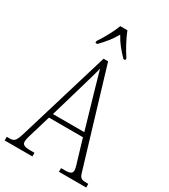

<svg xmlns="http://www.w3.org/2000/svg" viewBox="-225 -1036 1004 1140"><g transform="rotate(30 277.5 -465.5)"><path d="M175 -784V-771H188C226 -811 252 -841 278 -887C303 -841 329 -811 367 -771H380V-784C354 -822 319 -886 302 -931H253C237 -886 201 -822 175 -784ZM-2 0H188V-25H159C115 -25 104 -35 104 -55C104 -72 117 -113 124 -135L158 -249H391L428 -125C435 -103 446 -69 446 -55C446 -34 437 -25 394 -25H370V0H557V-25H546C509 -25 500 -30 490 -65L295 -714H264L78 -99C59 -35 51 -25 15 -25H-2ZM168 -279 234 -505C249 -559 268 -618 275 -653C285 -616 301 -560 321 -492L383 -279Z"/></g></svg>

Font: Noto Serif Devanagari Condensed ExtraLight
Style: Regular
Weight: 200
Width: 3
Designer: Universal Thirst, Indian Type Foundry and the Monotype Design Team
Foundry: Monotype Imaging Inc.
Version: Version 2.004